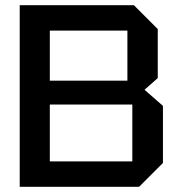

<svg xmlns="http://www.w3.org/2000/svg" viewBox="-20 -720 684 740"><path d="M172 -409H471V-602H172ZM172 -98H490V-317H172ZM588 -608V-419L537 -374L608 -312V-92L516 0H56V-700H496Z"/></svg>

Font: Tektur Medium
Style: Regular
Weight: 500
Designer: Adam Jagosz
Foundry: Adam Jagosz
Version: Version 1.005;gftools[0.9.30]